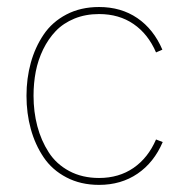

<svg xmlns="http://www.w3.org/2000/svg" viewBox="-20 -515 522 545"><path d="M422.9 -119.1 441.9 -111.8Q417 -53.7 370.4 -22Q323.7 9.8 261.2 9.8Q209 9.8 168.5 -11.5Q127.9 -32.7 103.8 -68.6Q79.6 -104.5 67.4 -148.9Q55.2 -193.4 55.2 -243.2Q55.2 -292.5 67.4 -336.7Q79.6 -380.9 103.8 -416.7Q127.9 -452.6 168.5 -473.9Q209 -495.1 261.2 -495.1Q323.7 -495.1 369.9 -463.6Q416 -432.1 440.9 -374L422.9 -366.2Q400.4 -418.5 359.1 -446.8Q317.9 -475.1 261.2 -475.1Q222.7 -475.1 191.2 -462.2Q159.7 -449.2 138.4 -427Q117.2 -404.8 102.5 -374.8Q87.9 -344.7 81.5 -311.8Q75.2 -278.8 75.2 -243.2Q75.2 -197.8 85.9 -157Q96.7 -116.2 118.2 -82.8Q139.6 -49.3 176.5 -29.5Q213.4 -9.8 261.2 -9.8Q317.4 -9.8 358.9 -38.3Q400.4 -66.9 422.9 -119.1Z"/></svg>

Font: Genome Thin
Style: Regular
Weight: 250
Designer: Alfredo Marco Pradil
Version: Version 1.001